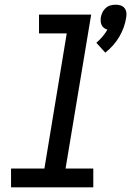

<svg xmlns="http://www.w3.org/2000/svg" viewBox="-20 -797 558 817"><path d="M428 -573 390 -615Q404 -627 416 -641Q428 -655 437 -671Q429 -673 422.5 -678Q416 -683 412.5 -690.5Q409 -698 408.5 -706Q408 -714 409 -723Q411 -734 416 -744.5Q421 -755 430 -763Q439 -771 450 -774Q461 -777 472 -777Q483 -777 493 -774Q503 -771 509.5 -763Q516 -755 517.5 -744.5Q519 -734 517 -723Q514 -702 506.5 -681Q499 -660 487.5 -640.5Q476 -621 461 -604Q446 -587 428 -573ZM27 0V-80H169L264 -655H146V-735H368L259 -80H377V0Z"/></svg>

Font: Iosevka Slab Medium Oblique
Style: Regular
Weight: 500
Italic angle: -9°
Monospace: yes
Designer: Belleve Invis
Foundry: Belleve Invis
Version: Version 11.1.1; ttfautohint (v1.8.3)